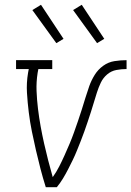

<svg xmlns="http://www.w3.org/2000/svg" viewBox="-20 -781 548 801"><path d="M171 0Q159 -38 149 -76.5Q139 -115 130 -154Q121 -193 113 -232.5Q105 -272 100 -312.5Q95 -353 92.5 -394Q90 -435 97 -477L100 -493H47V-530H198V-493H140L137 -477Q131 -439 132.5 -401.5Q134 -364 138.5 -327Q143 -290 149.5 -254Q156 -218 164 -182.5Q172 -147 181 -112Q190 -77 200 -42Q215 -63 227 -86.5Q239 -110 249.5 -133.5Q260 -157 270 -180.5Q280 -204 288.5 -228Q297 -252 305.5 -276.5Q314 -301 321.5 -325Q329 -349 336.5 -373.5Q344 -398 352.5 -422Q361 -446 375 -468.5Q389 -491 410.5 -506.5Q432 -522 457.5 -526Q483 -530 508 -530V-493Q487 -493 465.5 -489Q444 -485 427 -470.5Q410 -456 400.5 -436Q391 -416 384.5 -395.5Q378 -375 372 -355Q366 -335 359.5 -314.5Q353 -294 346 -273.5Q339 -253 332 -233Q325 -213 317 -193Q309 -173 301 -153Q293 -133 283.5 -113.5Q274 -94 264 -74.5Q254 -55 242.5 -36Q231 -17 217 0ZM385 -601 285 -739 321 -761 415 -619ZM215 -601 115 -739 151 -761 245 -619Z"/></svg>

Font: Iosevka Curly Slab XLtObl
Style: Regular
Weight: 200
Italic angle: -9°
Monospace: yes
Designer: Belleve Invis
Foundry: Belleve Invis
Version: Version 11.1.0; ttfautohint (v1.8.3)